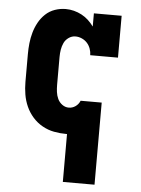

<svg xmlns="http://www.w3.org/2000/svg" viewBox="-53 -570 606 827"><g transform="rotate(5 250.0 -156.5)"><path d="M250 215V8H247Q220 8 193.5 3Q167 -2 143 -15.5Q119 -29 101 -49.5Q83 -70 72 -94.5Q61 -119 56.5 -146Q52 -173 52 -200V-320Q52 -344 54.5 -367.5Q57 -391 63.5 -414Q70 -437 81.5 -458Q93 -479 110.5 -495.5Q128 -512 151 -520Q174 -528 198 -528Q216 -528 233.5 -523.5Q251 -519 267 -510.5Q283 -502 296 -490Q309 -478 320 -463V-520H440V-339H320Q320 -353 315 -367Q310 -381 300.5 -391.5Q291 -402 277.5 -408Q264 -414 250 -414Q234 -414 220.5 -404.5Q207 -395 200.5 -381Q194 -367 191.5 -351.5Q189 -336 189 -320V-200Q189 -184 191 -168.5Q193 -153 199.5 -139Q206 -125 219 -115.5Q232 -106 247 -106Q263 -106 276 -115Q289 -124 295 -138L296 -140H387V215Z"/></g></svg>

Font: Iosevka Curly Slab Heavy
Style: Regular
Weight: 900
Monospace: yes
Designer: Belleve Invis
Foundry: Belleve Invis
Version: Version 22.1.2; ttfautohint (v1.8.4)